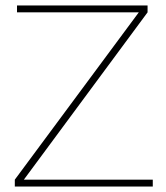

<svg xmlns="http://www.w3.org/2000/svg" viewBox="-20 -680 607 700"><path d="M537 -25V0H34V-25L486 -635H42V-660H518V-635L67 -25Z"/></svg>

Font: Work Sans ExtraLight
Style: Regular
Weight: 200
Designer: Wei Huang
Foundry: Wei Huang
Version: Version 2.010; ttfautohint (v1.8.3)